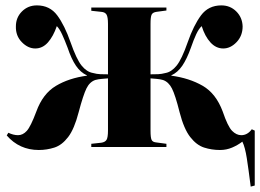

<svg xmlns="http://www.w3.org/2000/svg" viewBox="-20 -546 966 713"><path d="M911 147Q903 83 896.5 41.5Q890 0 880 -20Q863 -7 842 2Q821 11 797 11Q766 11 738 2Q710 -7 686.5 -37Q663 -67 647 -129Q631 -193 618.5 -217.5Q606 -242 585 -249Q574 -252 562.5 -253Q551 -254 539 -255V-60Q539 -35 543 -26.5Q547 -18 561 -17L598 -12V0H319V-12L356 -16Q370 -18 375.5 -26.5Q381 -35 381 -62V-255Q370 -254 357.5 -253Q345 -252 334 -249Q313 -242 301 -217.5Q289 -193 272 -129Q256 -67 233 -37Q210 -7 182 2Q154 11 124 11Q52 11 5 -43L11 -53Q30 -44 47 -44Q65 -44 79.5 -60Q94 -76 115 -132Q139 -198 187.5 -227Q236 -256 303 -265V-266Q279 -277 262 -302Q245 -327 231 -369Q220 -398 210.5 -418.5Q201 -439 191 -449Q178 -411 158 -388.5Q138 -366 111 -366Q84 -366 61 -389.5Q38 -413 39 -448Q39 -481 61.5 -503.5Q84 -526 117 -526Q165 -526 192.5 -489Q220 -452 242 -389Q264 -326 283 -302.5Q302 -279 325 -275Q339 -271 352.5 -270.5Q366 -270 381 -270V-457Q381 -483 375.5 -492Q370 -501 356 -502L319 -506V-518H598V-507L561 -502Q547 -500 543 -491.5Q539 -483 539 -458V-270Q555 -270 567.5 -270.5Q580 -271 595 -275Q617 -279 636 -302.5Q655 -326 677 -389Q699 -452 726.5 -489Q754 -526 802 -526Q835 -526 857.5 -503.5Q880 -481 881 -448Q881 -413 858.5 -389.5Q836 -366 809 -366Q782 -366 761.5 -388.5Q741 -411 729 -449Q718 -439 708.5 -418.5Q699 -398 689 -369Q674 -327 657 -302Q640 -277 616 -266V-265Q683 -256 732.5 -227.5Q782 -199 807 -132Q826 -76 842 -60Q858 -44 876 -44Q899 -44 915 -66L926 -61V143Z"/></svg>

Font: Literata 72pt
Style: Bold
Weight: 700
Designer: Latin by Veronika Burian and Jose Scaglione. Greek by Irene Vlachou. Cyrillic by Vera Evstafieva.
Foundry: TypeTogether
Version: Version 3.002